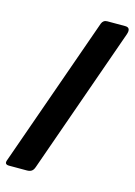

<svg xmlns="http://www.w3.org/2000/svg" viewBox="-114 -803 608 864"><g transform="rotate(15 190.0 -371.0)"><path d="M17 0Q-5 0 1 -19L250 -724Q257 -742 276 -742H359Q387 -742 376 -709L135 -26Q130 -11 121.5 -5.5Q113 0 100 0H17Z"/></g></svg>

Font: Libre Franklin Black
Style: Regular
Weight: 900
Designer: Pablo Impallari, Rodrigo Fuenzalida, Nhung Nguyen
Foundry: Impallari Type
Version: Version 3.000